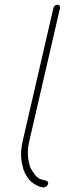

<svg xmlns="http://www.w3.org/2000/svg" viewBox="-20 -709 288 812"><path d="M205.8 -675 76.3 -114C66.7 -72.1 67.3 -37.7 75.1 -9L78.6 6C84.7 24.8 98.4 47.5 112.1 60C119.8 66.6 167.7 100.3 181.8 72.5C192.8 50.5 155.1 53.7 145.4 46C135.8 39 131.2 35.9 125 26C119.5 18.9 108.8 3 106.4 -6L102.8 -21C96 -46.3 95.8 -77 104.3 -114L233.8 -675C235.7 -682.9 231 -689 223.1 -689C215.1 -689 207.7 -682.9 205.8 -675Z"/></svg>

Font: HoneyBee
Style: XLitIt
Weight: 200
Foundry: Cannot Into Space Fonts
Version: Version 0.89